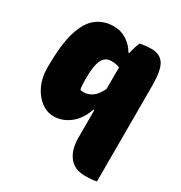

<svg xmlns="http://www.w3.org/2000/svg" viewBox="-177 -685 954 1012"><g transform="rotate(30 300.0 -179.5)"><path d="M386 -548Q402 -551 419 -553Q436 -555 456 -555Q507 -555 531 -519Q555 -483 555 -385V194Q538 198 520.5 199Q503 200 484 200Q420 200 387.5 157.5Q355 115 355 45V-124H349Q328 -60 283 -24.5Q238 11 185 11Q142 11 106.5 -16.5Q71 -44 50 -90Q29 -136 29 -191V-204Q29 -339 53.5 -416.5Q78 -494 122 -526.5Q166 -559 223 -559Q269 -559 304.5 -535.5Q340 -512 359 -477H364Q373 -518 386 -548ZM238 -181Q243 -179 248 -178.5Q253 -178 258 -178Q286 -178 310.5 -195Q335 -212 355 -254V-385Q332 -394 305 -394Q266 -394 249.5 -359Q233 -324 233 -244V-236Q233 -199 238 -181Z"/></g></svg>

Font: Recursive Mn Csl St Blk
Style: Regular
Weight: 900
Monospace: yes
Version: Version 1.079;hotconv 1.0.112;makeotfexe 2.5.65598; ttfautoh